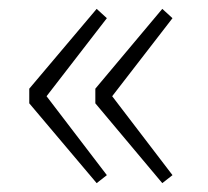

<svg xmlns="http://www.w3.org/2000/svg" viewBox="-20 -494 469 433"><path d="M198 -81 46 -261V-294L198 -474L221 -453L85 -277L221 -99ZM346 -81 195 -261V-294L346 -474L369 -453L233 -277L369 -99Z"/></svg>

Font: Noto Sans JP Thin Thin
Style: Regular
Weight: 250
Version: Version 2.004-H2;hotconv 1.0.118;makeotfexe 2.5.65603